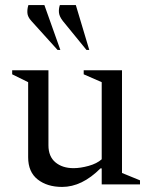

<svg xmlns="http://www.w3.org/2000/svg" viewBox="-20 -727 601 757"><path d="M225 10Q166 10 128.5 -19.5Q91 -49 91 -107V-403L28 -434V-450H171V-154Q171 -110 198.5 -87Q226 -64 270 -64Q297 -64 329.5 -73Q362 -82 381 -99V-403L310 -434V-450H461V-45L532 -16V0H381V-63H376Q303 10 225 10ZM207 -530 104 -644Q89 -660 88 -676Q87 -692 92 -707H155L218 -530ZM321 -530 228 -644Q214 -662 212.5 -677Q211 -692 216 -707H279L332 -530Z"/></svg>

Font: Spectral
Style: Regular
Weight: 400
Designer: Jean-Baptiste Levee
Foundry: Production Type
Version: Version 1.002